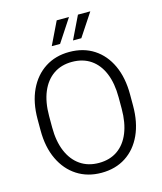

<svg xmlns="http://www.w3.org/2000/svg" viewBox="-133 -1015 946 1121"><g transform="rotate(-15 340.0 -454.0)"><path d="M619.1 -321.3Q619.1 -220.2 585 -145.8Q550.8 -71.3 488.3 -30.8Q425.8 9.8 340.8 9.8Q257.3 9.8 194.1 -30.8Q130.9 -71.3 95.5 -145.8Q60.1 -220.2 60.1 -321.3V-389.2Q60.1 -490.7 95.2 -565.2Q130.4 -639.6 193.4 -680.2Q256.3 -720.7 339.8 -720.7Q424.8 -720.7 487.5 -680.2Q550.3 -639.6 584.7 -565.2Q619.1 -490.7 619.1 -389.2ZM550.3 -390.1Q550.3 -474.6 525.4 -535.2Q500.5 -595.7 453.4 -628.2Q406.2 -660.6 339.8 -660.6Q274.9 -660.6 227.8 -628.2Q180.7 -595.7 155.3 -535.2Q129.9 -474.6 129.9 -390.1V-321.3Q129.9 -236.8 155.5 -176Q181.2 -115.2 228.5 -82.5Q275.9 -49.8 340.8 -49.8Q407.2 -49.8 454.1 -82.5Q501 -115.2 525.6 -176Q550.3 -236.8 550.3 -321.3ZM317.4 -918H391.6L300.8 -779.8H250.5ZM445.8 -918H520.5L429.2 -779.8H378.9Z"/></g></svg>

Font: Heebo Light
Style: Regular
Weight: 300
Designer: Oded Ezer
Foundry: Ezer Type House
Version: Version 3.100